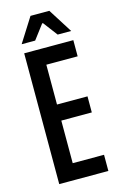

<svg xmlns="http://www.w3.org/2000/svg" viewBox="-123 -854 564 906"><g transform="rotate(-15 159.0 -401.0)"><path d="M49 0V-639H136V0ZM102.5 0V-79H289V0ZM106 -287V-365.5H285V-287ZM101.5 -560V-639H289V-560ZM123.5 -802H215.5L290.5 -683.5H224.5L171.5 -753.5H167.5L114.5 -683.5H48.5Z"/></g></svg>

Font: Anek Tamil Condensed Medium
Style: Regular
Weight: 500
Width: 3
Designer: Aadarsh Rajan (Tamil), Yesha Goshar (Latin)
Foundry: Ek Type
Version: Version 1.003